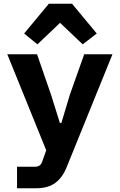

<svg xmlns="http://www.w3.org/2000/svg" viewBox="-20 -806 640 1026"><path d="M430 -516H581L338 83Q315 142 276 171Q237 200 173 200H71V85H167Q196 85 205 59L227 -3L19 -516H178L253 -299L300 -149H308L353 -299ZM365 -786 497 -627 422 -569 301 -684 180 -569 109 -627 241 -786Z"/></svg>

Font: iA Writer Quattro V
Style: Regular
Weight: 400
Designer: Mike Abbink, Paul van der Laan, Pieter van Rosmalen, Oliver Reichenstein
Foundry: Information Architects Inc.
Version: Version 2.000